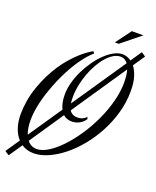

<svg xmlns="http://www.w3.org/2000/svg" viewBox="-168 -941 903 1110"><g transform="rotate(20 283.0 -386.0)"><path d="M520.5 -661.1Q537.6 -639.2 548.8 -604.2Q560.1 -569.3 560.1 -516.1Q560.1 -447.8 541.5 -382.1Q522.9 -316.4 491.7 -257.6Q460.4 -198.7 419.4 -148.9Q378.4 -99.1 333.3 -63.2Q288.1 -27.3 241.9 -7.1Q195.8 13.2 154.3 13.2Q132.3 13.2 113.5 7.6Q94.7 2 79.1 -8.8L23.4 73.2L-2.9 56.2L55.2 -29.3Q31.7 -54.7 19.5 -91.8Q7.3 -128.9 7.3 -174.8Q7.3 -213.4 14.4 -257.1Q21.5 -300.8 38.1 -348.1Q53.2 -391.1 71.5 -427.5Q89.8 -463.9 109.4 -493.9Q128.9 -523.9 149.2 -547.9Q169.4 -571.8 188 -590.3Q231.9 -633.8 277.8 -660.2L286.6 -648.9Q256.8 -623.5 226.6 -582Q213.4 -564.5 199 -541.3Q184.6 -518.1 169.4 -489.5Q154.3 -460.9 139.2 -426Q124 -391.1 109.9 -350.1Q91.3 -296.9 82 -248.8Q72.8 -200.7 72.8 -160.2Q72.8 -111.8 86.4 -76.2L225.6 -281.2Q217.3 -297.9 212.6 -319.6Q208 -341.3 208 -368.7Q208 -403.8 218.3 -442.1Q228.5 -480.5 246.3 -517.3Q264.2 -554.2 287.6 -587.6Q311 -621.1 337.2 -646.2Q363.3 -671.4 390.6 -686.3Q418 -701.2 443.8 -701.2Q456.5 -701.2 470.2 -696.8Q483.9 -692.4 497.6 -682.6L543.5 -750.5L569.3 -732.9ZM507.3 -552.2Q507.3 -567.4 505.4 -587.6Q503.4 -607.9 497.6 -627.4L272 -293.9Q287.1 -268.1 321.8 -268.1Q334 -268.1 343.5 -271Q353 -273.9 359.6 -277.8Q366.2 -281.7 370.1 -285.6Q374 -289.6 375 -292L379.9 -278.8Q370.1 -264.2 358.9 -255.6Q347.7 -247.1 336.4 -242.4Q325.2 -237.8 315.4 -236.3Q305.7 -234.9 298.8 -234.9Q266.1 -234.9 245.1 -254.4L104 -45.4Q126.5 -16.1 162.6 -16.1Q194.3 -16.1 232.2 -39.6Q270 -63 308.3 -103.3Q346.7 -143.6 382.6 -196.8Q418.5 -250 446.3 -309.6Q474.1 -369.1 490.7 -431.6Q507.3 -494.1 507.3 -552.2ZM256.8 -372.1Q256.8 -360.8 257.3 -350.6Q257.8 -340.3 259.3 -331.5L482.4 -660.2Q474.1 -670.9 463.4 -677.5Q452.6 -684.1 437 -684.1Q415 -684.1 393.3 -670.7Q371.6 -657.2 351.6 -634.3Q331.5 -611.3 314.2 -580.6Q296.9 -549.8 284.2 -515.1Q271.5 -480.5 264.2 -443.6Q256.8 -406.7 256.8 -372.1ZM400.9 -750H377L447.3 -844.7H518.1Z"/></g></svg>

Font: Dynalight
Style: Regular
Weight: 400
Version: Version 1.000